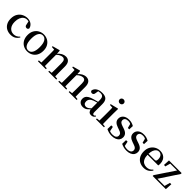

<svg xmlns="http://www.w3.org/2000/svg" viewBox="489 -2631 4491 4491"><g transform="rotate(45 2734.0 -385.5)"><path d="M303 16Q229 16 170 -16Q111 -48 77 -109Q43 -170 43 -256Q43 -349 81.5 -413Q120 -477 183.5 -510Q247 -543 321 -543Q370 -543 410.5 -525Q451 -507 478 -475Q505 -443 514 -401Q503 -359 462 -359Q438 -359 421 -374.5Q404 -390 401 -427L384 -503Q359 -510 332 -510Q284 -510 245 -481Q206 -452 184 -399Q162 -346 162 -271Q162 -162 213.5 -102Q265 -42 348 -42Q393 -42 430.5 -60.5Q468 -79 498 -115L515 -102Q480 -44 430 -14Q380 16 303 16Z M855 16Q782 16 722.5 -17Q663 -50 628 -113Q593 -176 593 -265Q593 -354 629.5 -416Q666 -478 726 -510.5Q786 -543 855 -543Q925 -543 985 -511Q1045 -479 1081.5 -417Q1118 -355 1118 -265Q1118 -175 1083 -112.5Q1048 -50 988.5 -17Q929 16 855 16ZM855 -17Q922 -17 959.5 -79.5Q997 -142 997 -263Q997 -385 959.5 -447.5Q922 -510 855 -510Q789 -510 751.5 -447.5Q714 -385 714 -263Q714 -142 751.5 -79.5Q789 -17 855 -17Z M1200 0V-29L1277 -37Q1277 -50 1278 -67Q1278 -108 1278.5 -153Q1279 -198 1279 -232V-301Q1279 -352 1278.5 -388.5Q1278 -425 1276 -461L1193 -467V-492L1372 -541L1385 -532L1390 -439Q1436 -491 1480 -515Q1532 -543 1586 -543Q1653 -543 1693 -498Q1733 -453 1733 -353V-232Q1733 -197 1733.5 -152Q1734 -107 1735 -66Q1735 -50 1735 -36L1806 -29V0H1543V-29L1619 -37Q1619 -50 1619 -66Q1620 -107 1620.5 -152Q1621 -197 1621 -232V-359Q1621 -427 1599.5 -454Q1578 -481 1538 -481Q1506 -481 1460 -458Q1427 -441 1392 -406V-232Q1392 -198 1392.5 -153Q1393 -108 1393 -67Q1393 -50 1394 -36L1462 -29V0Z M1874 0V-29L1951 -37Q1951 -50 1952 -67Q1952 -108 1952.5 -153Q1953 -198 1953 -232V-301Q1953 -352 1952.5 -388.5Q1952 -425 1950 -461L1867 -467V-492L2046 -541L2059 -532L2064 -439Q2110 -491 2154 -515Q2206 -543 2260 -543Q2327 -543 2367 -498Q2407 -453 2407 -353V-232Q2407 -197 2407.5 -152Q2408 -107 2409 -66Q2409 -50 2409 -36L2480 -29V0H2217V-29L2293 -37Q2293 -50 2293 -66Q2294 -107 2294.5 -152Q2295 -197 2295 -232V-359Q2295 -427 2273.5 -454Q2252 -481 2212 -481Q2180 -481 2134 -458Q2101 -441 2066 -406V-232Q2066 -198 2066.5 -153Q2067 -108 2067 -67Q2067 -50 2068 -36L2136 -29V0Z M2694 16Q2633 16 2593 -19Q2553 -54 2553 -117Q2553 -158 2571 -189.5Q2589 -221 2631.5 -246Q2674 -271 2745 -291Q2786 -303 2834 -316Q2850 -320 2865 -323V-372Q2865 -426 2854 -456Q2843 -486 2819 -498Q2795 -510 2756 -510Q2729 -510 2701 -503Q2696 -502 2692 -501L2680 -428Q2677 -392 2660.5 -377Q2644 -362 2622 -362Q2578 -362 2568 -404Q2580 -468 2637.5 -505.5Q2695 -543 2791 -543Q2886 -543 2930 -499Q2974 -455 2974 -356V-100Q2974 -60 2984 -45.5Q2994 -31 3012 -31Q3024 -31 3034 -37.5Q3044 -44 3057 -61L3073 -46Q3056 -15 3030.5 0Q3005 15 2968 15Q2920 15 2895 -15Q2875 -39 2867 -78Q2841 -50 2818 -30Q2792 -7 2762.5 4.5Q2733 16 2694 16ZM2865 -297Q2853 -294 2841 -291Q2801 -279 2771 -268Q2713 -246 2686 -212.5Q2659 -179 2659 -133Q2659 -87 2683 -64Q2707 -41 2745 -41Q2764 -41 2784 -49Q2804 -57 2830 -77Q2846 -90 2865 -108Z M3120 0V-29L3197 -37Q3197 -50 3197 -67Q3198 -108 3198.5 -153Q3199 -198 3199 -232V-300Q3199 -350 3198.5 -388.5Q3198 -427 3196 -463L3112 -469V-494L3302 -541L3314 -532L3311 -385V-232Q3311 -198 3311.5 -153Q3312 -108 3313 -67Q3313 -50 3314 -36L3384 -29V0ZM3249 -655Q3221 -655 3200.5 -673.5Q3180 -692 3180 -721Q3180 -750 3200.5 -768.5Q3221 -787 3249 -787Q3277 -787 3297.5 -768.5Q3318 -750 3318 -721Q3318 -692 3297.5 -673.5Q3277 -655 3249 -655Z M3649 16Q3597 16 3554.5 4.5Q3512 -7 3470 -28L3473 -153H3524L3548 -38Q3559 -33 3570 -29Q3600 -19 3642 -19Q3705 -19 3737.5 -43.5Q3770 -68 3770 -110Q3770 -145 3748.5 -168Q3727 -191 3666 -210L3612 -229Q3549 -250 3512.5 -286.5Q3476 -323 3476 -382Q3476 -451 3528.5 -497Q3581 -543 3679 -543Q3726 -543 3763.5 -532Q3801 -521 3841 -498L3836 -384H3790L3763 -488Q3751 -495 3739 -499Q3713 -508 3680 -508Q3627 -508 3598.5 -484.5Q3570 -461 3570 -422Q3570 -389 3592.5 -366.5Q3615 -344 3671 -326L3725 -308Q3802 -283 3835.5 -244.5Q3869 -206 3869 -150Q3869 -102 3843.5 -64.5Q3818 -27 3769 -5.5Q3720 16 3649 16Z M4137 16Q4085 16 4042.5 4.5Q4000 -7 3958 -28L3961 -153H4012L4036 -38Q4047 -33 4058 -29Q4088 -19 4130 -19Q4193 -19 4225.5 -43.5Q4258 -68 4258 -110Q4258 -145 4236.5 -168Q4215 -191 4154 -210L4100 -229Q4037 -250 4000.5 -286.5Q3964 -323 3964 -382Q3964 -451 4016.5 -497Q4069 -543 4167 -543Q4214 -543 4251.5 -532Q4289 -521 4329 -498L4324 -384H4278L4251 -488Q4239 -495 4227 -499Q4201 -508 4168 -508Q4115 -508 4086.5 -484.5Q4058 -461 4058 -422Q4058 -389 4080.5 -366.5Q4103 -344 4159 -326L4213 -308Q4290 -283 4323.5 -244.5Q4357 -206 4357 -150Q4357 -102 4331.5 -64.5Q4306 -27 4257 -5.5Q4208 16 4137 16Z M4708 16Q4630 16 4569.5 -16Q4509 -48 4474.5 -110.5Q4440 -173 4440 -264Q4440 -351 4476.5 -413.5Q4513 -476 4572.5 -509.5Q4632 -543 4700 -543Q4770 -543 4819 -514.5Q4868 -486 4893 -437.5Q4918 -389 4918 -328Q4918 -292 4912 -267H4559Q4560 -192 4583 -143Q4606 -91 4648 -66.5Q4690 -42 4743 -42Q4796 -42 4834 -61.5Q4872 -81 4900 -117L4917 -103Q4885 -47 4832 -15.5Q4779 16 4708 16ZM4559 -300H4761Q4790 -300 4800.5 -316Q4811 -332 4811 -369Q4811 -434 4780.5 -472Q4750 -510 4696 -510Q4658 -510 4627 -484Q4596 -458 4577 -406Q4562 -362 4559 -300Z M4995 0V-29L5307 -495H5080L5045 -367L4999 -371L5007 -527H5426V-498L5119 -33H5356L5394 -172H5440L5430 0Z"/></g></svg>

Font: Early Summer Mincho SemiBold
Style: Regular
Weight: 600
Designer: GuiWonder
Version: Version 1.002